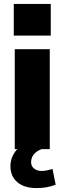

<svg xmlns="http://www.w3.org/2000/svg" viewBox="-20 -758 328 976"><path d="M55 0V-508H233V0ZM50 -577V-738H238V-577ZM166 198Q103 198 68 168Q33 138 33 87Q33 41 63.5 5Q94 -31 143 -48L191 0Q173 7 161 17.5Q149 28 143.5 40.5Q138 53 138 66Q138 87 153.5 99Q169 111 191 111Q207 111 219.5 108Q232 105 247 101L263 181Q238 190 216 194Q194 198 166 198Z"/></svg>

Font: Mulish ExtraLight Black
Style: Regular
Weight: 900
Version: Version 3.603